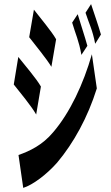

<svg xmlns="http://www.w3.org/2000/svg" viewBox="-20 -849 540 934"><path d="M358 -780 331 -739C347 -684 364 -651 376 -582L405 -626C393 -671 371 -735 358 -780ZM47 -438C77 -400 132 -334 156 -292L179 -428C157 -467 99 -534 69 -572ZM70 -95 93 65C139 51 208 -1 258 -58C338 -153 407 -278 451 -419L427 -585C386 -441 320 -300 238 -205C187 -144 125 -114 70 -95ZM122 -668C152 -629 206 -564 230 -524L253 -658C231 -697 174 -764 145 -802ZM396 -787C413 -734 430 -705 443 -636L471 -681C459 -724 437 -786 423 -829Z"/></svg>

Font: 寒蝉无机体 CompactMedium
Style: Regular
Weight: 500
Width: 3
Designer: ChillTanhei {Warren2060}; 
Source Han Sans {Ryoko NISHIZUKA 西塚涼子 (kana, bopomofo & ideographs); Paul D. Hunt (Latin, Gre
Foundry: ChillType&Adobe
Version: Version 1.000;Glyphs 3.1.1 (3135)